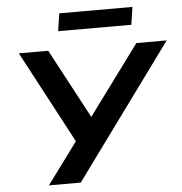

<svg xmlns="http://www.w3.org/2000/svg" viewBox="-59 -953 959 1009"><g transform="rotate(-5 420.5 -448.0)"><path d="M158 0 333 -237 332 -195 61 -705H216L415 -332H406L681 -705H841L326 0ZM277 -803 291 -896H677L663 -803Z"/></g></svg>

Font: Nunito Sans 7pt SemiExpanded
Style: Bold Italic
Weight: 700
Width: 6
Italic angle: -9°
Designer: Vernon Adams
Foundry: Vernon Adams
Version: Version 3.101;gftools[0.9.27]